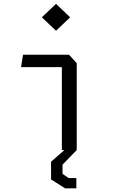

<svg xmlns="http://www.w3.org/2000/svg" viewBox="-20 -798 660 1021"><path d="M309 0H322.5L251.5 62V156L326 203.5H386V149H345L312.5 126.5V77.5L388 0V-462L347 -507H102.5L92 -441H309ZM202.5 -706 278 -634.5 353 -706 278 -777.5Z"/></svg>

Font: Monaspace Krypton Light
Style: Regular
Weight: 300
Designer: Riley Cran & the Lettermatic Team
Foundry: Lettermatic
Version: Version 1.101 (Monaspace Krypton)